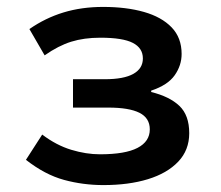

<svg xmlns="http://www.w3.org/2000/svg" viewBox="-20 -523 640 555"><path d="M279 12Q220 12 165 -3Q110 -18 55 -61L102 -134Q143 -103 186 -90Q229 -77 269 -77Q342 -77 377.5 -95.5Q413 -114 413 -149Q413 -182 383 -197Q353 -212 293 -212H191V-294H283Q338 -294 365.5 -309.5Q393 -325 393 -354Q393 -384 364 -399Q335 -414 270 -414Q223 -414 186 -402.5Q149 -391 109 -363L65 -439Q111 -471 163.5 -487Q216 -503 278 -503Q345 -503 396 -488.5Q447 -474 476 -444Q505 -414 505 -367Q505 -334 485 -305.5Q465 -277 417 -261V-257Q470 -244 498.5 -217Q527 -190 527 -138Q527 -89 495 -55.5Q463 -22 407.5 -5Q352 12 279 12Z"/></svg>

Font: Source Code Pro SemiBold
Style: Regular
Weight: 600
Monospace: yes
Designer: Paul D. Hunt, Teo Tuominen
Foundry: Adobe Systems Incorporated
Version: Version 1.018;hotconv 1.0.116;makeotfexe 2.5.65601